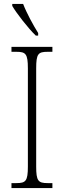

<svg xmlns="http://www.w3.org/2000/svg" viewBox="-20 -951 324 971"><path d="M161 -771H173V-784C149 -822 114 -886 97 -931H42V-921C62 -886 123 -807 161 -771ZM38 0H245V-25H221C173 -25 163 -36 163 -109V-605C163 -679 173 -689 221 -689H245V-714H38V-689H63C110 -689 121 -679 121 -605V-109C121 -35 110 -25 63 -25H38Z"/></svg>

Font: Noto Serif Armenian Condensed ExtraLight
Style: Regular
Weight: 200
Width: 3
Designer: Monotype Design Team
Foundry: Monotype Imaging Inc.
Version: Version 2.008